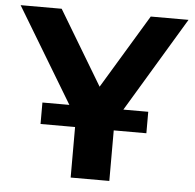

<svg xmlns="http://www.w3.org/2000/svg" viewBox="-51 -751 814 803"><g transform="rotate(5 356.0 -350.0)"><path d="M274.7 0V-285.9L311.8 -187.7L3.4 -700H175.8L411.3 -307.2H312.8L549.7 -700H708.3L400.7 -187.7L437 -285.9V0ZM129.7 -212.2V-302.3H574V-212.2Z"/></g></svg>

Font: Montserrat Alternates Thin
Style: Regular
Weight: 100
Designer: Julieta Ulanovsky
Foundry: Julieta Ulanovsky
Version: Version 9.000